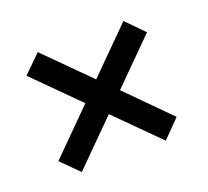

<svg xmlns="http://www.w3.org/2000/svg" viewBox="-72 -567 556 514"><g transform="rotate(-20 206.5 -310.0)"><path d="M81 -139 202 -260 321 -141 370 -191 252 -310 373 -431 324 -481 202 -359 80 -481 30 -432 153 -309 32 -188Z"/></g></svg>

Font: Vanilla Cream Book
Style: Regular
Weight: 400
Designer: Jeremy Tribby, Jinavaṁso
Foundry: Tribby Type
Version: Version 1.422;Glyphs 3.1.2 (3151)